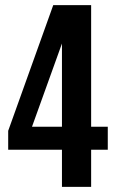

<svg xmlns="http://www.w3.org/2000/svg" viewBox="-20 -730 458 750"><path d="M12 -145V-219L188 -710H336V-235H401V-145H336V0H222V-145ZM105 -235H222V-560Z"/></svg>

Font: Special Gothic Condensed Medium
Style: Regular
Weight: 500
Width: 3
Designer: Alistair McCready
Foundry: Monolith
Version: Version 1.000; ttfautohint (v1.8.4.7-5d5b)